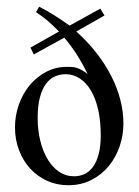

<svg xmlns="http://www.w3.org/2000/svg" viewBox="-20 -544 417 575"><path d="M349.6 -174.3Q349.6 -139.2 338.4 -106Q327.1 -72.8 305.9 -46.9Q284.7 -21 253.9 -5.1Q223.1 10.7 184.1 10.7Q150.4 10.7 121.3 -2.4Q92.3 -15.6 70.8 -38.8Q49.3 -62 37.1 -93.8Q24.9 -125.5 24.9 -162.6Q24.9 -197.8 36.4 -230.5Q47.9 -263.2 68.6 -288.3Q89.4 -313.5 117.9 -328.6Q146.5 -343.8 180.2 -343.8Q188 -343.8 194.6 -343.5Q201.2 -343.3 208 -341.3Q214.8 -339.4 223.1 -335Q231.4 -330.6 242.2 -322.8Q227.5 -353 210.4 -379.9Q193.4 -406.7 172.4 -431.2L81.1 -380.9L71.3 -401.4L156.7 -449.7Q144.5 -461.9 136.2 -469.7Q127.9 -477.5 120.6 -483.6Q113.3 -489.7 105.7 -495.1Q98.1 -500.5 87.9 -507.8L97.2 -523.9Q119.6 -512.7 142.1 -498.5Q164.6 -484.4 188.5 -467.3L280.3 -518.1L293 -497.6L208.5 -449.7Q242.2 -419.4 268.6 -385.7Q294.9 -352.1 313 -316.7Q331.1 -281.2 340.3 -245.4Q349.6 -209.5 349.6 -174.3ZM281.7 -138.7Q281.7 -180.7 274.2 -214.6Q266.6 -248.5 252.7 -272.2Q238.8 -295.9 219.2 -308.8Q199.7 -321.8 176.3 -321.8Q160.2 -321.8 145 -315.4Q129.9 -309.1 118.4 -293.9Q106.9 -278.8 99.9 -253.7Q92.8 -228.5 92.8 -190.9Q92.8 -154.3 100.6 -122.6Q108.4 -90.8 122.6 -67.1Q136.7 -43.5 156.7 -29.8Q176.8 -16.1 201.7 -16.1Q218.8 -16.1 233.4 -22.9Q248 -29.8 258.8 -44.7Q269.5 -59.6 275.6 -82.8Q281.7 -106 281.7 -138.7Z"/></svg>

Font: Scheherazade Rohingya
Style: Regular
Weight: 400
Designer: SIL International
Foundry: SIL International
Version: Version 2.000 (build 440/429)